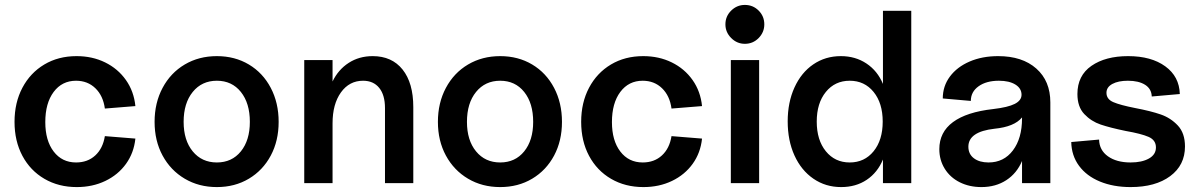

<svg xmlns="http://www.w3.org/2000/svg" viewBox="-20 -744 4873 780"><path d="M39 -249Q39 -327 71 -387.5Q103 -448 160 -482Q217 -516 291 -516Q355 -516 407 -490.5Q459 -465 491.5 -419Q524 -373 530 -313L406 -303Q399 -355 367.5 -385.5Q336 -416 289 -416Q232 -416 198 -370.5Q164 -325 164 -248Q164 -173 198 -128.5Q232 -84 289 -84Q336 -84 367 -112.5Q398 -141 406 -191L530 -181Q524 -123 492 -78.5Q460 -34 408 -9Q356 16 292 16Q218 16 160.5 -17.5Q103 -51 71 -111Q39 -171 39 -249Z M608 -249Q608 -326 640.5 -387Q673 -448 730.5 -482Q788 -516 861 -516Q934 -516 991 -482Q1048 -448 1080 -387Q1112 -326 1112 -249Q1112 -172 1080 -112Q1048 -52 991 -18Q934 16 861 16Q788 16 730.5 -18Q673 -52 640.5 -112Q608 -172 608 -249ZM861 -84Q922 -84 958.5 -129Q995 -174 995 -249Q995 -325 958.5 -370.5Q922 -416 861 -416Q800 -416 763 -370.5Q726 -325 726 -249Q726 -174 763 -129Q800 -84 861 -84Z M1455 -416Q1399 -416 1365 -368.5Q1331 -321 1331 -243V0H1216V-500H1331V-413Q1354 -461 1396.5 -488.5Q1439 -516 1494 -516Q1572 -516 1615.5 -461.5Q1659 -407 1659 -309V0H1544V-305Q1544 -358 1520.5 -387Q1497 -416 1455 -416Z M1759 -249Q1759 -326 1791.5 -387Q1824 -448 1881.5 -482Q1939 -516 2012 -516Q2085 -516 2142 -482Q2199 -448 2231 -387Q2263 -326 2263 -249Q2263 -172 2231 -112Q2199 -52 2142 -18Q2085 16 2012 16Q1939 16 1881.5 -18Q1824 -52 1791.5 -112Q1759 -172 1759 -249ZM2012 -84Q2073 -84 2109.5 -129Q2146 -174 2146 -249Q2146 -325 2109.5 -370.5Q2073 -416 2012 -416Q1951 -416 1914 -370.5Q1877 -325 1877 -249Q1877 -174 1914 -129Q1951 -84 2012 -84Z M2341 -249Q2341 -327 2373 -387.5Q2405 -448 2462 -482Q2519 -516 2593 -516Q2657 -516 2709 -490.5Q2761 -465 2793.5 -419Q2826 -373 2832 -313L2708 -303Q2701 -355 2669.5 -385.5Q2638 -416 2591 -416Q2534 -416 2500 -370.5Q2466 -325 2466 -248Q2466 -173 2500 -128.5Q2534 -84 2591 -84Q2638 -84 2669 -112.5Q2700 -141 2708 -191L2832 -181Q2826 -123 2794 -78.5Q2762 -34 2710 -9Q2658 16 2594 16Q2520 16 2462.5 -17.5Q2405 -51 2373 -111Q2341 -171 2341 -249Z M3064 -500V0H2949V-500ZM3006 -724Q3039 -724 3062 -701Q3085 -678 3085 -645Q3085 -613 3062 -589.5Q3039 -566 3006 -566Q2974 -566 2950.5 -589.5Q2927 -613 2927 -645Q2927 -678 2950.5 -701Q2974 -724 3006 -724Z M3180 -251Q3180 -328 3207.5 -388.5Q3235 -449 3284 -482.5Q3333 -516 3396 -516Q3455 -516 3500 -486Q3545 -456 3567 -403V-700H3682V0H3567V-96Q3545 -43 3501 -13.5Q3457 16 3397 16Q3334 16 3284.5 -18Q3235 -52 3207.5 -112.5Q3180 -173 3180 -251ZM3432 -84Q3492 -84 3529 -129.5Q3566 -175 3566 -250Q3566 -325 3529 -370.5Q3492 -416 3432 -416Q3372 -416 3335 -370.5Q3298 -325 3298 -250Q3298 -175 3335 -129.5Q3372 -84 3432 -84Z M3796 -138Q3796 -207 3851.5 -248Q3907 -289 4015 -301Q4075 -308 4102.5 -322Q4130 -336 4130 -359Q4130 -385 4105 -400.5Q4080 -416 4038 -416Q3987 -416 3955.5 -393.5Q3924 -371 3924 -334L3810 -344Q3810 -394 3839 -433Q3868 -472 3919 -494Q3970 -516 4035 -516Q4133 -516 4190 -465.5Q4247 -415 4247 -328V0H4132V-90Q4111 -40 4068 -12Q4025 16 3967 16Q3918 16 3879 -3.5Q3840 -23 3818 -58.5Q3796 -94 3796 -138ZM3996 -84Q4058 -84 4095 -133Q4132 -182 4132 -263V-267Q4101 -229 4020 -221Q3914 -209 3914 -148Q3914 -118 3936.5 -101Q3959 -84 3996 -84Z M4332 -167 4445 -177Q4446 -134 4481 -109Q4516 -84 4573 -84Q4619 -84 4647.5 -100Q4676 -116 4676 -145Q4676 -175 4646 -188Q4616 -201 4553 -212Q4490 -225 4451.5 -238Q4413 -251 4385 -280.5Q4357 -310 4357 -362Q4357 -437 4414 -476.5Q4471 -516 4563 -516Q4657 -516 4714 -474.5Q4771 -433 4773 -362L4659 -352Q4658 -383 4632 -399.5Q4606 -416 4562 -416Q4523 -416 4499 -403Q4475 -390 4475 -367Q4475 -341 4503 -329Q4531 -317 4592 -305Q4655 -293 4695.5 -279Q4736 -265 4765 -234Q4794 -203 4794 -149Q4794 -73 4734 -28.5Q4674 16 4573 16Q4503 16 4448.5 -6.5Q4394 -29 4363.5 -70.5Q4333 -112 4332 -167Z"/></svg>

Font: MedMera Sans Semibold
Style: Regular
Weight: 600
Designer: Kasper Nordkvist
Foundry: UNCUT.wtf
Version: Version 1.300